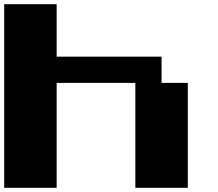

<svg xmlns="http://www.w3.org/2000/svg" viewBox="-20 -1020 1040 915"><path d="M0 -125V-1000H250V-750H750V-625H875V-125H625V-625H250V-125Z"/></svg>

Font: Press Start 2P
Style: Regular
Weight: 400
Designer: CodeMan38
Foundry: CodeMan38
Version: Version 3.000